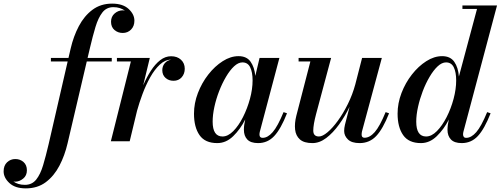

<svg xmlns="http://www.w3.org/2000/svg" viewBox="-220 -780 2764 1060"><path d="M61 -460H158L170 -511.5Q185.5 -579 215.2 -635.5Q245 -692 290.5 -726Q336 -760 399 -760Q458.5 -760 490.2 -730.5Q522 -701 522 -666Q522 -635.5 503.5 -616.8Q485 -598 457.5 -598Q431.5 -598 412.2 -614.2Q393 -630.5 393 -660Q393 -688.5 413 -705.8Q433 -723 458.5 -723Q463.5 -723 469.5 -721.5Q457.5 -730 441.8 -735.2Q426 -740.5 406 -740.5Q368 -740.5 345.2 -711.2Q322.5 -682 307.2 -631.5Q292 -581 277 -517L263.5 -460H397V-440.5H259L153 11.5Q137.5 78.5 108 135Q78.5 191.5 32.8 225.8Q-13 260 -77.5 260Q-136.5 260 -168.2 230.5Q-200 201 -200 166Q-200 134 -181 116Q-162 98 -135.5 98Q-109 98 -90.2 114.5Q-71.5 131 -71.5 160Q-71.5 189.5 -92.2 206.2Q-113 223 -136.5 223Q-141.5 223 -146 222Q-134.5 230.5 -118.5 235.5Q-102.5 240.5 -82.5 240.5Q-43.5 240.5 -20.2 211.5Q3 182.5 18 132.2Q33 82 48 18L153.5 -440.5H61Z M502.5 -440.5H425.5V-460H607L570.5 -309Q589.5 -353 613 -389.5Q636.5 -426 664.5 -447.8Q692.5 -469.5 724.5 -469.5Q758.5 -469.5 779.2 -450.2Q800 -431 800 -400.5Q800 -372.5 783 -353.2Q766 -334 738 -334Q711.5 -334 693.8 -350Q676 -366 676 -392.5Q676 -414.5 689.2 -430.5Q702.5 -446.5 725 -450.5H724.5Q691.5 -450.5 662.5 -423.5Q633.5 -396.5 609.2 -353.2Q585 -310 566.8 -261Q548.5 -212 536.5 -168L496 0H392Z M1364.5 -154.5Q1330.5 -68 1294 -29Q1257.5 10 1205 10Q1164 10 1145.2 -10Q1126.5 -30 1126.5 -63.5Q1126.5 -79.5 1128.5 -91.5L1134 -120.5Q1106.5 -66 1067.2 -28Q1028 10 979.5 10Q912 10 881.5 -34Q851 -78 851 -152.5Q851 -210 872.5 -266.2Q894 -322.5 930 -368.5Q966 -414.5 1009.5 -442.2Q1053 -470 1097 -470Q1142 -470 1163.5 -439.2Q1185 -408.5 1189.5 -361L1213 -460H1322.5L1214.5 -53Q1212.5 -45 1212.5 -37Q1212.5 -19 1230 -19Q1258 -19 1285.5 -50.5Q1313 -82 1345.5 -161ZM1174.5 -336Q1174.5 -381.5 1161.2 -408.5Q1148 -435.5 1118.5 -435.5Q1095.5 -435.5 1072.2 -413.8Q1049 -392 1027.8 -356Q1006.5 -320 989.8 -276.8Q973 -233.5 963.5 -189.5Q954 -145.5 954 -108.5Q954 -26.5 1008.5 -26.5Q1038.5 -26.5 1068 -56.2Q1097.5 -86 1121.5 -133.5Q1145.5 -181 1160 -234.5Q1174.5 -288 1174.5 -336Z M1608 -460 1525 -150Q1509.5 -91.5 1509.5 -59Q1509.5 -26.5 1541 -26.5Q1560.5 -26.5 1588.2 -49.8Q1616 -73 1645.2 -113.2Q1674.5 -153.5 1700.2 -205.2Q1726 -257 1741.5 -314L1779 -460H1888L1778.5 -54.5Q1776.5 -45.5 1776.5 -36.5Q1776.5 -19.5 1792.5 -19.5Q1821.5 -19.5 1849 -50.8Q1876.5 -82 1909 -161L1928 -154.5Q1894 -68 1857 -29Q1820 10 1765.5 10Q1721.5 10 1700.8 -10.2Q1680 -30.5 1680 -57Q1680 -72.5 1684.5 -91.5L1710 -190.5Q1684.5 -138 1651.5 -92.2Q1618.5 -46.5 1581.2 -18.2Q1544 10 1505 10Q1458.5 10 1435.8 -10.2Q1413 -30.5 1409.2 -64.8Q1405.5 -99 1416 -141L1493.5 -440.5H1428.5V-460Z M2488.5 -154.5Q2454.5 -68 2418.2 -29Q2382 10 2329 10Q2288.5 10 2269.5 -10Q2250.5 -30 2250.5 -63.5Q2250.5 -68 2251 -75.8Q2251.5 -83.5 2252.5 -91.5L2258 -120Q2230.5 -66 2191.2 -28Q2152 10 2104 10Q2036.5 10 2005.8 -34Q1975 -78 1975 -152.5Q1975 -210 1996.5 -266.2Q2018 -322.5 2054 -368.5Q2090 -414.5 2133.5 -442.2Q2177 -470 2221 -470Q2266.5 -470 2288.2 -438.5Q2310 -407 2313.5 -357.5L2413.5 -730.5H2333V-750H2524L2338.5 -53Q2336.5 -45.5 2336.5 -37.5Q2336.5 -30.5 2340.2 -24.8Q2344 -19 2354 -19Q2382 -19 2409.5 -50.5Q2437 -82 2469.5 -161ZM2298.5 -336Q2298.5 -381.5 2285.2 -408.5Q2272 -435.5 2242.5 -435.5Q2219.5 -435.5 2196.2 -413.8Q2173 -392 2151.8 -356Q2130.5 -320 2114 -276.8Q2097.5 -233.5 2087.8 -189.5Q2078 -145.5 2078 -108.5Q2078 -26.5 2132.5 -26.5Q2162.5 -26.5 2192 -56.2Q2221.5 -86 2245.8 -133.5Q2270 -181 2284.2 -234.5Q2298.5 -288 2298.5 -336Z"/></svg>

Font: Bodoni* 11pt Medium
Style: Italic
Weight: 500
Italic angle: -13°
Version: Version 2.3